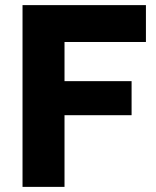

<svg xmlns="http://www.w3.org/2000/svg" viewBox="-20 -730 609 750"><path d="M68 0V-710H550V-566H232V-413H494V-280H232V0Z"/></svg>

Font: Oxford Sans
Style: Regular
Weight: 800
Designer: Matt McInerney, Pablo Impallari, Rodrigo Fuenzalida
Foundry: Matt McInerney, Pablo Impallari, Rodrigo Fuenzalida
Version: Version 3.000g; ttfautohint (v1.5) -l 8 -r 28 -G 28 -x 14 -D